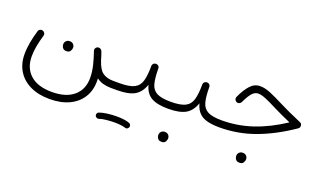

<svg xmlns="http://www.w3.org/2000/svg" viewBox="-66 -766 2353 1402"><g transform="rotate(20 1110.0 -65.5)"><path d="M352.1 234.4Q264.6 234.4 200.9 203.9Q137.2 173.3 103 117.9Q68.8 62.5 68.8 -12.2Q68.8 -57.6 77.6 -105Q86.4 -152.3 101.1 -201.7Q105 -212.9 115.2 -217.5Q125.5 -222.2 135.7 -218.3Q146 -214.8 151.4 -204.8Q156.7 -194.8 152.8 -183.6Q139.6 -139.2 131.6 -96.9Q123.5 -54.7 123.5 -15.6Q123.5 76.7 182.1 128.4Q240.7 180.2 349.6 180.2Q459 180.2 518.8 129.2Q578.6 78.1 578.6 -10.7Q578.6 -56.6 567.4 -104.2Q556.2 -151.9 537.6 -205.1Q533.2 -216.3 537.8 -226.3Q542.5 -236.3 552.7 -240.2Q563 -244.1 573.2 -239.7Q583.5 -235.4 588.4 -224.6Q594.2 -208 599.9 -191.4Q605.5 -174.8 609.9 -158.2Q631.8 -91.8 664.1 -70.6Q696.3 -49.3 744.6 -49.3H745.1Q756.3 -49.3 764.2 -41.3Q772 -33.2 772 -22Q772 -10.7 764.2 -2.9Q756.3 4.9 745.1 4.9H744.6Q712.9 4.9 684.8 -2.9Q656.7 -10.7 633.3 -28.3Q633.8 -17.1 633.8 -6.3Q633.8 66.4 599.6 120.6Q565.4 174.8 502.2 204.6Q439 234.4 352.1 234.4ZM309.6 -177.7Q309.6 -190.9 319.8 -202.1Q330.1 -213.4 348.1 -213.4Q369.6 -213.4 380.4 -196.8Q386.2 -187.5 386.2 -176.8Q386.2 -164.6 378.2 -150.4Q370.1 -136.2 347.2 -136.2Q332 -136.2 323.7 -143.6Q315.4 -150.9 312.5 -160.2Q309.6 -168.5 309.6 -177.7Z M717.8 -22Q717.8 -33.2 725.8 -41.3Q733.9 -49.3 745.1 -49.3H793.9Q805.2 -49.3 813.5 -41.3Q821.8 -33.2 821.8 -22Q821.8 -10.7 813.5 -2.9Q805.2 4.9 793.9 4.9H745.1Q733.9 4.9 725.8 -2.9Q717.8 -10.7 717.8 -22Z M766.6 -22Q766.6 -33.2 774.7 -41.3Q782.7 -49.3 793.9 -49.3Q868.2 -49.3 905.5 -67.6Q942.9 -85.9 955.6 -129.2Q968.3 -172.4 968.3 -247.1Q969.2 -259.8 977.8 -267.1Q986.3 -274.4 997.6 -273.4Q1008.8 -272.9 1016.4 -264.6Q1023.9 -256.3 1022.9 -245.1Q1022.9 -171.9 1034.7 -129.2Q1046.4 -86.4 1082 -67.9Q1117.7 -49.3 1189.5 -49.3H1189.9Q1201.2 -49.3 1209 -41.3Q1216.8 -33.2 1216.8 -22Q1216.8 -10.7 1209 -2.9Q1201.2 4.9 1189.9 4.9H1189.5Q1103.5 4.9 1058.1 -21.2Q1012.7 -47.4 996.1 -110.8Q974.1 -47.4 927.7 -21.2Q881.3 4.9 793.9 4.9Q782.7 4.9 774.7 -2.9Q766.6 -10.7 766.6 -22ZM710.9 231.9Q708.5 223.1 712.6 214.6Q716.8 206.1 726.1 203.6Q752 194.3 787.8 189.9Q823.7 185.5 858.4 185.5Q922.4 185.5 959 199.7Q968.3 204.6 971.2 214.1Q974.1 223.6 968.8 232.4Q958.5 248 942.4 242.7Q928.7 237.8 905.8 235.1Q882.8 232.4 858.4 232.4Q824.7 232.4 792.7 236.1Q760.7 239.7 739.7 247.1Q730.5 250 721.9 245.1Q713.4 240.2 710.9 231.9Z M1162.6 -22Q1162.6 -33.2 1170.7 -41.3Q1178.7 -49.3 1189.9 -49.3Q1264.2 -49.3 1301.5 -67.6Q1338.9 -85.9 1351.6 -129.2Q1364.3 -172.4 1364.3 -247.1Q1365.2 -259.8 1373.8 -267.1Q1382.3 -274.4 1393.6 -273.4Q1404.8 -272.9 1412.4 -264.6Q1419.9 -256.3 1418.9 -245.1Q1418.9 -171.9 1430.7 -129.2Q1442.4 -86.4 1478 -67.9Q1513.7 -49.3 1585.4 -49.3H1585.9Q1597.2 -49.3 1605 -41.3Q1612.8 -33.2 1612.8 -22Q1612.8 -10.7 1605 -2.9Q1597.2 4.9 1585.9 4.9H1585.4Q1499.5 4.9 1454.1 -21.2Q1408.7 -47.4 1392.1 -110.8Q1370.1 -47.4 1323.7 -21.2Q1277.3 4.9 1189.9 4.9Q1178.7 4.9 1170.7 -2.9Q1162.6 -10.7 1162.6 -22ZM1188.5 207Q1188.5 193.8 1198.7 182.6Q1209 171.4 1227.1 171.4Q1248.5 171.4 1259.3 188Q1265.1 197.3 1265.1 208Q1265.1 220.2 1257.1 234.4Q1249 248.5 1226.1 248.5Q1210.9 248.5 1202.6 241.2Q1194.3 233.9 1191.4 224.6Q1188.5 216.3 1188.5 207Z M1767.6 -380.4Q1804.7 -380.4 1849.1 -361.8Q1893.6 -343.3 1949.7 -314.5Q1985.4 -296.4 2029.3 -276.1Q2073.2 -255.9 2127.4 -232.9Q2144 -226.6 2144 -208Q2144 -192.9 2131.3 -185.1Q1997.6 -93.3 1864.7 -44.2Q1731.9 4.9 1585.9 4.9Q1574.7 4.9 1566.7 -3.2Q1558.6 -11.2 1558.6 -22Q1558.6 -33.2 1566.7 -41.3Q1574.7 -49.3 1585.9 -49.3Q1709 -49.3 1824.2 -88.1Q1939.5 -127 2057.1 -204.6Q2015.6 -222.7 1981 -238.8Q1946.3 -254.9 1916.5 -270Q1866.2 -295.9 1831.3 -310.3Q1796.4 -324.7 1772 -324.7Q1746.6 -324.7 1725.3 -301.3Q1704.1 -277.8 1679.7 -225.1Q1675.8 -216.3 1664.1 -211.2Q1652.3 -206.1 1640.6 -213.4Q1632.8 -218.3 1629.2 -228.3Q1625.5 -238.3 1630.4 -248Q1659.2 -310.5 1691.2 -345.5Q1723.1 -380.4 1767.6 -380.4ZM1775.4 155.8Q1775.4 142.6 1785.6 131.3Q1795.9 120.1 1814 120.1Q1835.4 120.1 1846.2 136.7Q1852.1 146 1852.1 156.7Q1852.1 168.9 1844 183.1Q1835.9 197.3 1813 197.3Q1797.9 197.3 1789.6 189.9Q1781.2 182.6 1778.3 173.3Q1775.4 165 1775.4 155.8Z"/></g></svg>

Font: Mikhak Light
Style: Regular
Weight: 300
Designer: Amin Abedi
Version: Version 3.3